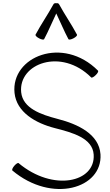

<svg xmlns="http://www.w3.org/2000/svg" viewBox="-20 -1199 710 1242"><path d="M265 -945C294 -999 317 -1056 344 -1112C371 -1056 394 -999 423 -945C426 -941 440 -943 455 -951C471 -959 481 -970 478 -975C443 -1041 399 -1104 363 -1170C360 -1177 352 -1180 344 -1178C336 -1180 328 -1177 325 -1170C289 -1104 245 -1041 210 -975C207 -970 217 -959 233 -951C248 -943 262 -941 265 -945ZM60 -96C316 119 644 20 630 -201C621 -331 485 -396 352 -430C245 -458 128 -498 117 -602C98 -788 376 -892 570 -698C574 -694 587 -701 599 -713C612 -725 618 -738 614 -742C387 -970 50 -833 74 -598C87 -473 210 -402 336 -370C449 -341 579 -306 586 -199C598 -19 323 43 100 -144C96 -147 84 -140 72 -126C61 -113 56 -100 60 -96Z"/></svg>

Font: Nupuram ExtraLight
Style: Regular
Weight: 200
Designer: Santhosh Thottingal (santhosh.thottingal@gmail.com)
Foundry: SMC
Version: Version 1.000